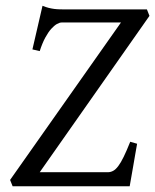

<svg xmlns="http://www.w3.org/2000/svg" viewBox="-20 -648 540 668"><path d="M118.2 -48.8H355Q364.7 -48.8 373.5 -53.5Q382.3 -58.1 391.4 -70.1Q400.4 -82 410.4 -102.5Q420.4 -123 433.1 -154.8L457 -147.9Q454.1 -131.8 450.7 -112.1Q447.3 -92.3 443.8 -72Q440.4 -51.8 437 -33Q433.6 -14.2 431.2 0H23.9L15.1 -22L400.9 -569.8H194.8Q187.5 -569.8 178 -564.5Q168.5 -559.1 158 -547.4Q147.5 -535.6 137.2 -516.6Q127 -497.6 118.2 -470.2L92.8 -476.1L127.9 -627.9Q139.6 -623 149.4 -620.6Q159.2 -618.2 168.9 -616.9Q178.7 -615.7 189 -615.5Q199.2 -615.2 211.9 -615.2H491.2L500 -592.8Z"/></svg>

Font: Gentium Plus APac
Style: Italic
Weight: 400
Italic angle: -8°
Designer: J. Victor Gaultney, Annie Olsen, Iska Routamaa, Becca Hirsbrunner
Foundry: SIL International
Version: Version 5.000